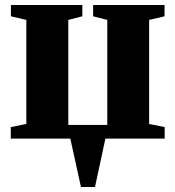

<svg xmlns="http://www.w3.org/2000/svg" viewBox="-20 -553 700 766"><path d="M303 193 260.5 0H23V-46L85 -58.5V-473.5L23.5 -488V-533H308.5V-488L252.5 -473.5V-54.5H408V-473.5L351.5 -488V-533H636.5V-488L575 -473.5V-58.5L637 -46V0H400.5L359 193Z"/></svg>

Font: Merriweather 72pt Black
Style: Regular
Weight: 900
Version: Version 2.100